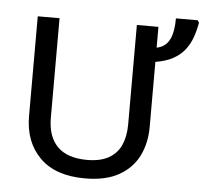

<svg xmlns="http://www.w3.org/2000/svg" viewBox="-54 -816 937 883"><g transform="rotate(5 415.0 -375.0)"><path d="M646 -713.9V-617.7Q675.8 -624 692.4 -642.8Q709 -661.6 715.8 -691.2Q722.7 -720.7 722.7 -759.8H823.2L830.1 -749.5Q823.7 -712.4 812 -679.9Q800.3 -647.5 779.8 -621.6Q759.3 -595.7 726.8 -577.9Q694.3 -560.1 646 -552.2V-252Q646 -176.8 616.5 -117.7Q586.9 -58.6 525.9 -24.4Q464.8 9.8 369.6 9.8Q232.9 9.8 160.9 -62.3Q88.9 -134.3 88.9 -253.9V-713.9H189.5V-254.4Q189.5 -167 235.4 -121.3Q281.2 -75.7 372.1 -75.7Q433.6 -75.7 472.2 -97.7Q510.7 -119.6 528.6 -159.9Q546.4 -200.2 546.4 -253.9V-713.9Z"/></g></svg>

Font: Open Sans Medium
Style: Regular
Weight: 500
Designer: Monotype Design Team
Foundry: Monotype Imaging Inc.
Version: Version 3.000